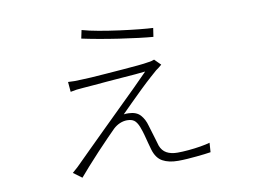

<svg xmlns="http://www.w3.org/2000/svg" viewBox="-73 -729 1146 869"><g transform="rotate(-10 500.0 -294.5)"><path d="M351 -624Q382 -615 427 -607Q472 -599 520.5 -592.5Q569 -586 609.5 -582Q650 -578 672 -577L666 -537Q640 -539 599 -544Q558 -549 511 -556Q464 -563 419.5 -571Q375 -579 343 -586ZM679 -407Q672 -401 664.5 -395Q657 -389 652 -386Q645 -380 622.5 -360Q600 -340 571.5 -312.5Q543 -285 516.5 -258.5Q490 -232 473 -215Q477 -216 483.5 -216Q490 -216 495 -216Q531 -215 549 -195Q567 -175 575 -145Q579 -132 584.5 -113.5Q590 -95 595.5 -77Q601 -59 604 -48Q613 -24 633 -13Q653 -2 683 -2Q705 -2 733.5 -4.5Q762 -7 789 -11.5Q816 -16 833 -21L830 22Q818 24 801 26Q784 28 763.5 30Q743 32 721.5 33.5Q700 35 679 35Q636 35 608 19.5Q580 4 568 -36Q564 -49 559 -68.5Q554 -88 549 -106.5Q544 -125 540 -135Q533 -158 521 -172Q509 -186 483 -186Q466 -186 449.5 -179Q433 -172 419 -159Q408 -148 384 -123.5Q360 -99 332 -69Q304 -39 279 -11Q254 17 239 35L200 6Q206 0 212 -4.5Q218 -9 226 -17Q253 -44 291 -81.5Q329 -119 371.5 -161Q414 -203 457 -245Q500 -287 537.5 -324Q575 -361 602 -389Q586 -387 556.5 -384.5Q527 -382 492.5 -379.5Q458 -377 423 -374Q388 -371 359.5 -368.5Q331 -366 315 -365Q297 -364 282 -362Q267 -360 254 -357L250 -403Q263 -402 279 -402Q295 -402 312 -403Q326 -403 357 -405Q388 -407 426.5 -410Q465 -413 504 -416Q543 -419 574.5 -422Q606 -425 622 -428Q632 -429 639 -431Q646 -433 651 -435Z"/></g></svg>

Font: Noto Sans JP Thin ExtraLight
Style: Regular
Weight: 250
Version: Version 2.004-H2;hotconv 1.0.118;makeotfexe 2.5.65603